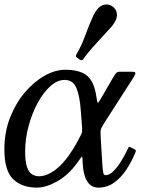

<svg xmlns="http://www.w3.org/2000/svg" viewBox="-22 -848 689 878"><path d="M461.5 -47Q477.5 -47 495.5 -64.2Q513.5 -81.5 530.8 -109Q548 -136.5 562.5 -167Q565.5 -173.5 567 -175.8Q568.5 -178 575 -174.5L592 -166Q598.5 -162.5 599.2 -160.5Q600 -158.5 597.5 -152Q580.5 -109.5 556 -72.5Q531.5 -35.5 499.8 -12.8Q468 10 428.5 10Q393.5 10 375.8 -20.2Q358 -50.5 356 -103.5L355.5 -116.5Q355 -136 351.2 -131Q347.5 -126 328.5 -100Q290 -47 239 -18.5Q188 10 147 10Q78 10 38 -28.8Q-2 -67.5 -2 -165Q-2 -244 24 -310.2Q50 -376.5 92 -425.8Q134 -475 182.5 -502Q231 -529 276 -529Q344 -529 376.8 -501.2Q409.5 -473.5 419 -403.5Q422.5 -378 425.8 -378.2Q429 -378.5 443 -403.5L495.5 -494Q505.5 -510.5 510.5 -515.2Q515.5 -520 527 -520H581.5Q600 -520 596.8 -510.2Q593.5 -500.5 579 -479L457.5 -290Q447 -273.5 442.5 -264.8Q438 -256 437.8 -246.8Q437.5 -237.5 438.5 -218L446 -96Q448 -66.5 450.5 -56.8Q453 -47 461.5 -47ZM273.5 -482.5Q240 -482.5 207.8 -453.5Q175.5 -424.5 149.8 -376.5Q124 -328.5 108.5 -270.8Q93 -213 93 -155Q93 -108 101.5 -83.8Q110 -59.5 124.5 -50.8Q139 -42 157 -42Q198 -42 244.5 -82.5Q291 -123 336.5 -209L342 -219.5Q350.5 -235 352.2 -240.5Q354 -246 353.5 -264.5L347 -348Q342.5 -409 327.2 -445.8Q312 -482.5 273.5 -482.5ZM488.5 -726.5Q452.5 -686.5 417.5 -648.8Q382.5 -611 358 -576.5Q353 -569 343 -575.5L330.5 -584Q322 -589.5 327.5 -599.5Q349.5 -635.5 367 -684Q384.5 -732.5 406.5 -780.5Q409 -785.5 411.2 -789Q413.5 -792.5 416 -796.5Q432 -820.5 452.5 -826Q473 -831.5 491 -819.5Q509.5 -807.5 512.5 -786.5Q515.5 -765.5 499 -741Q496.5 -737.5 494.2 -734Q492 -730.5 488.5 -726.5Z"/></svg>

Font: Besley
Style: Italic
Weight: 400
Italic angle: -13°
Designer: Owen Earl
Foundry: indestructible type*
Version: Version 4.000; ttfautohint (v1.8.4.7-5d5b)